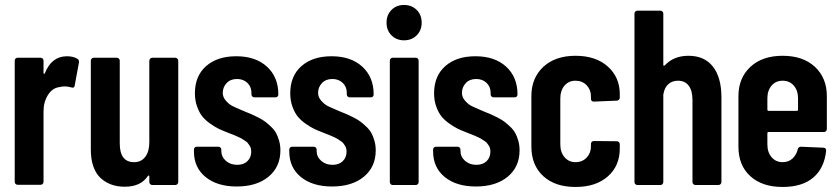

<svg xmlns="http://www.w3.org/2000/svg" viewBox="-20 -743 3367 771"><path d="M249 -517.1Q273.9 -517.1 291 -506.8Q298.8 -502 296.9 -491.2L279.8 -398.9Q278.3 -387.7 266.1 -392.1Q252.4 -396 240.2 -396Q228 -396 217.8 -393.1Q190.4 -389.6 172.6 -361.6Q154.8 -333.5 154.8 -295.9V-13.2Q154.8 -7.8 151.4 -4.4Q147.9 -1 143.1 -1H50.8Q45.9 -1 42.5 -4.4Q39.1 -7.8 39.1 -13.2V-499Q39.1 -504.4 42.5 -507.8Q45.9 -511.2 50.8 -511.2H143.1Q147.9 -511.2 151.4 -507.8Q154.8 -504.4 154.8 -499V-450.2Q154.8 -447.8 155.8 -446.8Q156.7 -445.8 158 -446.5Q159.2 -447.3 160.2 -449.2Q187.5 -517.1 249 -517.1Z M579.6 -499Q579.6 -503.9 583.3 -507.6Q586.9 -511.2 591.8 -511.2H683.6Q688.5 -511.2 692.1 -507.6Q695.8 -503.9 695.8 -499V-12.2Q695.8 -6.8 692.1 -3.4Q688.5 0 683.6 0H591.8Q586.9 0 583.3 -3.4Q579.6 -6.8 579.6 -12.2V-34.2Q579.6 -37.1 577.9 -38.1Q576.2 -39.1 573.7 -36.1Q545.4 6.8 481 6.8Q451.7 6.8 427.7 -1.7Q403.8 -10.3 384.8 -27.3Q365.7 -44.4 355.2 -73.7Q344.7 -103 344.7 -142.1V-499Q344.7 -503.9 348.1 -507.6Q351.6 -511.2 356.9 -511.2H448.7Q454.1 -511.2 457.5 -507.6Q460.9 -503.9 460.9 -499V-167Q460.9 -91.8 518.6 -91.8Q546.9 -91.8 563.2 -113Q579.6 -134.3 579.6 -171.9Z M930.7 5.9Q852.1 5.9 805.4 -32.2Q758.8 -70.3 758.8 -134.8V-142.1Q758.8 -147.5 762 -150.6Q765.1 -153.8 770.5 -153.8H856.9Q861.8 -153.8 865.2 -150.6Q868.7 -147.5 868.7 -142.1V-137.2Q868.7 -113.3 887 -97.2Q905.3 -81.1 932.6 -81.1Q958.5 -81.1 973.6 -95.9Q988.8 -110.8 988.8 -133.8Q988.8 -140.6 987.3 -147Q985.8 -153.3 981.9 -158.9Q978 -164.6 974.9 -168.7Q971.7 -172.9 964.1 -177.5Q956.5 -182.1 952.9 -184.8Q949.2 -187.5 939 -192.1Q928.7 -196.8 924.8 -198.5Q920.9 -200.2 908.9 -204.8Q897 -209.5 893.6 -210.9Q873 -218.8 858.6 -225.6Q844.2 -232.4 824.7 -246.1Q805.2 -259.8 792.7 -275.1Q780.3 -290.5 771.5 -314.9Q762.7 -339.4 762.7 -368.2Q762.7 -438 807.6 -477.5Q852.5 -517.1 928.7 -517.1Q1006.3 -517.1 1052 -475.3Q1097.7 -433.6 1097.7 -363.8Q1097.7 -358.4 1094.5 -355.2Q1091.3 -352.1 1085.9 -352.1H1002Q996.6 -352.1 993.2 -355.5Q989.7 -358.9 989.7 -363.8V-370.1Q989.7 -394.5 973.4 -410.2Q957 -425.8 931.6 -425.8Q905.3 -425.8 889.9 -409.2Q874.5 -392.6 874.5 -370.1Q874.5 -352.5 887.5 -338.1Q900.4 -323.7 913.1 -317.4Q925.8 -311 953.6 -299.3Q960.4 -296.4 963.9 -294.9Q981 -288.1 990.7 -283.9Q1000.5 -279.8 1017.6 -271Q1034.7 -262.2 1044.9 -254.4Q1055.2 -246.6 1068.4 -234.1Q1081.5 -221.7 1088.6 -208.7Q1095.7 -195.8 1100.8 -177.7Q1106 -159.7 1106 -139.2Q1106 -72.8 1058.3 -33.4Q1010.7 5.9 930.7 5.9Z M1313.5 5.9Q1234.9 5.9 1188.2 -32.2Q1141.6 -70.3 1141.6 -134.8V-142.1Q1141.6 -147.5 1144.8 -150.6Q1147.9 -153.8 1153.3 -153.8H1239.7Q1244.6 -153.8 1248 -150.6Q1251.5 -147.5 1251.5 -142.1V-137.2Q1251.5 -113.3 1269.8 -97.2Q1288.1 -81.1 1315.4 -81.1Q1341.3 -81.1 1356.4 -95.9Q1371.6 -110.8 1371.6 -133.8Q1371.6 -140.6 1370.1 -147Q1368.7 -153.3 1364.7 -158.9Q1360.8 -164.6 1357.7 -168.7Q1354.5 -172.9 1346.9 -177.5Q1339.4 -182.1 1335.7 -184.8Q1332 -187.5 1321.8 -192.1Q1311.5 -196.8 1307.6 -198.5Q1303.7 -200.2 1291.7 -204.8Q1279.8 -209.5 1276.4 -210.9Q1255.9 -218.8 1241.5 -225.6Q1227.1 -232.4 1207.5 -246.1Q1188 -259.8 1175.5 -275.1Q1163.1 -290.5 1154.3 -314.9Q1145.5 -339.4 1145.5 -368.2Q1145.5 -438 1190.4 -477.5Q1235.4 -517.1 1311.5 -517.1Q1389.2 -517.1 1434.8 -475.3Q1480.5 -433.6 1480.5 -363.8Q1480.5 -358.4 1477.3 -355.2Q1474.1 -352.1 1468.8 -352.1H1384.8Q1379.4 -352.1 1376 -355.5Q1372.6 -358.9 1372.6 -363.8V-370.1Q1372.6 -394.5 1356.2 -410.2Q1339.8 -425.8 1314.5 -425.8Q1288.1 -425.8 1272.7 -409.2Q1257.3 -392.6 1257.3 -370.1Q1257.3 -352.5 1270.3 -338.1Q1283.2 -323.7 1295.9 -317.4Q1308.6 -311 1336.4 -299.3Q1343.3 -296.4 1346.7 -294.9Q1363.8 -288.1 1373.5 -283.9Q1383.3 -279.8 1400.4 -271Q1417.5 -262.2 1427.7 -254.4Q1438 -246.6 1451.2 -234.1Q1464.4 -221.7 1471.4 -208.7Q1478.5 -195.8 1483.6 -177.7Q1488.8 -159.7 1488.8 -139.2Q1488.8 -72.8 1441.2 -33.4Q1393.6 5.9 1313.5 5.9Z M1532.2 -651.9Q1532.2 -683.1 1552 -703.1Q1571.8 -723.1 1602.5 -723.1Q1633.3 -723.1 1653.3 -703.1Q1673.3 -683.1 1673.3 -651.9Q1673.3 -621.1 1653.3 -601.1Q1633.3 -581.1 1602.5 -581.1Q1571.8 -581.1 1552 -601.1Q1532.2 -621.1 1532.2 -651.9ZM1557.1 0Q1552.2 0 1548.8 -3.4Q1545.4 -6.8 1545.4 -12.2V-499Q1545.4 -504.4 1548.8 -507.8Q1552.2 -511.2 1557.1 -511.2H1649.4Q1654.3 -511.2 1657.7 -507.8Q1661.1 -504.4 1661.1 -499V-12.2Q1661.1 -6.8 1657.7 -3.4Q1654.3 0 1649.4 0Z M1891.1 5.9Q1812.5 5.9 1765.9 -32.2Q1719.2 -70.3 1719.2 -134.8V-142.1Q1719.2 -147.5 1722.4 -150.6Q1725.6 -153.8 1731 -153.8H1817.4Q1822.3 -153.8 1825.7 -150.6Q1829.1 -147.5 1829.1 -142.1V-137.2Q1829.1 -113.3 1847.4 -97.2Q1865.7 -81.1 1893.1 -81.1Q1918.9 -81.1 1934.1 -95.9Q1949.2 -110.8 1949.2 -133.8Q1949.2 -140.6 1947.8 -147Q1946.3 -153.3 1942.4 -158.9Q1938.5 -164.6 1935.3 -168.7Q1932.1 -172.9 1924.6 -177.5Q1917 -182.1 1913.3 -184.8Q1909.7 -187.5 1899.4 -192.1Q1889.2 -196.8 1885.3 -198.5Q1881.3 -200.2 1869.4 -204.8Q1857.4 -209.5 1854 -210.9Q1833.5 -218.8 1819.1 -225.6Q1804.7 -232.4 1785.2 -246.1Q1765.6 -259.8 1753.2 -275.1Q1740.7 -290.5 1731.9 -314.9Q1723.1 -339.4 1723.1 -368.2Q1723.1 -438 1768.1 -477.5Q1813 -517.1 1889.2 -517.1Q1966.8 -517.1 2012.5 -475.3Q2058.1 -433.6 2058.1 -363.8Q2058.1 -358.4 2054.9 -355.2Q2051.8 -352.1 2046.4 -352.1H1962.4Q1957 -352.1 1953.6 -355.5Q1950.2 -358.9 1950.2 -363.8V-370.1Q1950.2 -394.5 1933.8 -410.2Q1917.5 -425.8 1892.1 -425.8Q1865.7 -425.8 1850.3 -409.2Q1835 -392.6 1835 -370.1Q1835 -352.5 1847.9 -338.1Q1860.8 -323.7 1873.5 -317.4Q1886.2 -311 1914.1 -299.3Q1920.9 -296.4 1924.3 -294.9Q1941.4 -288.1 1951.2 -283.9Q1960.9 -279.8 1978 -271Q1995.1 -262.2 2005.4 -254.4Q2015.6 -246.6 2028.8 -234.1Q2042 -221.7 2049.1 -208.7Q2056.2 -195.8 2061.3 -177.7Q2066.4 -159.7 2066.4 -139.2Q2066.4 -72.8 2018.8 -33.4Q1971.2 5.9 1891.1 5.9Z M2113.8 -154.8V-356.9Q2113.8 -429.7 2161.6 -474.4Q2209.5 -519 2291 -519Q2372.6 -519 2420.7 -475.8Q2468.8 -432.6 2468.8 -365.2V-351.1Q2468.8 -345.7 2465.3 -342.3Q2461.9 -338.9 2457 -338.9L2364.7 -335Q2353 -335 2353 -347.2V-356.9Q2353 -382.3 2335.7 -400.6Q2318.4 -418.9 2291 -418.9Q2263.7 -418.9 2246.8 -399.2Q2230 -379.4 2230 -348.1V-163.1Q2230 -131.3 2247.1 -111.6Q2264.2 -91.8 2291 -91.8Q2318.4 -91.8 2335.7 -110.1Q2353 -128.4 2353 -154.8V-165Q2353 -169.9 2356.2 -173.3Q2359.4 -176.8 2364.7 -176.8L2457 -175.8Q2461.9 -175.8 2465.3 -172.4Q2468.8 -168.9 2468.8 -164.1V-146Q2468.8 -77.1 2420.9 -34.7Q2373 7.8 2291 7.8Q2209 7.8 2161.4 -35.9Q2113.8 -79.6 2113.8 -154.8Z M2744.6 -519Q2809.1 -519 2843 -475.3Q2877 -431.6 2877 -352.1V-12.2Q2877 -6.8 2873.3 -3.4Q2869.6 0 2864.7 0H2772.9Q2768.1 0 2764.4 -3.4Q2760.7 -6.8 2760.7 -12.2V-342.8Q2760.7 -378.9 2745.6 -398.9Q2730.5 -418.9 2702.6 -418.9Q2679.7 -418.9 2664.3 -405.5Q2648.9 -392.1 2644.5 -367.2Q2643.6 -365.2 2643.6 -360.8V-12.2Q2643.6 -6.8 2640.1 -3.4Q2636.7 0 2631.8 0H2539.6Q2534.7 0 2531.2 -3.4Q2527.8 -6.8 2527.8 -12.2V-688Q2527.8 -693.4 2531.2 -696.8Q2534.7 -700.2 2539.6 -700.2H2631.8Q2636.7 -700.2 2640.1 -696.8Q2643.6 -693.4 2643.6 -688V-481.9Q2643.6 -479 2646.2 -479Q2648.9 -479 2650.9 -481.9Q2686.5 -519 2744.6 -519Z M3300.3 -225.1Q3300.3 -219.7 3296.9 -216.3Q3293.5 -212.9 3288.6 -212.9H3066.4Q3061.5 -212.9 3061.5 -208V-163.1Q3061.5 -131.3 3078.6 -111.6Q3095.7 -91.8 3122.6 -91.8Q3146.5 -91.8 3162.4 -106.4Q3178.2 -121.1 3183.6 -144Q3186.5 -153.8 3196.3 -153.8L3286.6 -149.9Q3292 -149.9 3294.9 -146.5Q3297.9 -143.1 3297.4 -137.2Q3290 -67.4 3245.6 -29.8Q3201.2 7.8 3122.6 7.8Q3040.5 7.8 2992.9 -35.6Q2945.3 -79.1 2945.3 -153.8V-356.9Q2945.3 -429.7 2993.2 -474.4Q3041 -519 3122.6 -519Q3204.6 -519 3252.4 -474.6Q3300.3 -430.2 3300.3 -356.9ZM3122.6 -418.9Q3095.2 -418.9 3078.4 -399.2Q3061.5 -379.4 3061.5 -348.1V-303.2Q3061.5 -297.9 3066.4 -297.9H3179.7Q3184.6 -297.9 3184.6 -303.2V-348.1Q3184.6 -379.9 3167.5 -399.4Q3150.4 -418.9 3122.6 -418.9Z"/></svg>

Font: Barlow Condensed SemiBold
Style: Regular
Weight: 600
Width: 3
Designer: Jeremy Tribby
Foundry: Tribby Type
Version: Version 1.422;hotconv 1.0.109;makeotfexe 2.5.65596